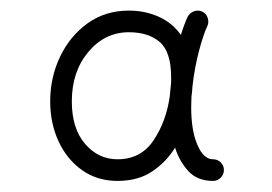

<svg xmlns="http://www.w3.org/2000/svg" viewBox="-20 -752 502 355"><path d="M197.3 -417.5Q159.7 -417.5 131.6 -437.5Q103.5 -457.5 88.1 -491Q72.8 -524.4 72.8 -564.5Q72.8 -608.9 91.1 -647.2Q109.4 -685.5 142.1 -709Q174.8 -732.4 218.3 -732.4Q248 -732.4 273.2 -721.2Q298.3 -710 314.5 -687.5Q320.8 -708 327.1 -721.2Q331.1 -728.5 338.9 -731.2Q346.7 -733.9 354 -730.5Q361.3 -727.1 364 -719Q366.7 -710.9 363.3 -703.6Q356.4 -689.5 348.1 -658.4Q339.8 -627.4 335.9 -592.8Q335.4 -583 334 -573.2Q333.5 -563 333.5 -553.7Q333.5 -510.7 345 -484.1Q356.4 -457.5 374 -457.5Q382.3 -457.5 388.2 -451.7Q394 -445.8 394 -437.5Q394 -429.7 388.2 -423.6Q382.3 -417.5 374 -417.5Q344.7 -417.5 328.1 -435.8Q311.5 -454.1 303.7 -479Q287.6 -452.6 261.5 -435.1Q235.4 -417.5 197.3 -417.5ZM197.3 -457.5Q240.7 -457.5 264.2 -492.9Q287.6 -528.3 293.9 -574.2Q294.9 -586.4 296.4 -599.6Q296.4 -604 296.4 -608.9Q296.4 -656.2 275.4 -674.3Q254.4 -692.4 218.3 -692.4Q173.8 -692.4 143.3 -656Q112.8 -619.6 112.8 -564.5Q112.8 -514.6 137.2 -486.1Q161.6 -457.5 197.3 -457.5Z"/></svg>

Font: Mikhak-FD Regular
Style: FD-Regular
Weight: 400
Designer: Amin Abedi
Version: Version 3.2